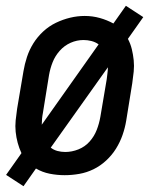

<svg xmlns="http://www.w3.org/2000/svg" viewBox="-20 -596 540 662"><path d="M61 46 1 7 54 -68Q46 -85 41 -103.5Q36 -122 34 -141.5Q32 -161 34 -181Q36 -201 39 -221L61 -351Q65 -375 73 -399.5Q81 -424 95 -446.5Q109 -469 129 -487.5Q149 -506 173 -517.5Q197 -529 222 -535Q247 -541 272 -541Q299 -541 324 -534Q349 -527 371 -515L414 -576L474 -537L421 -462Q430 -445 434.5 -426.5Q439 -408 441 -388.5Q443 -369 441 -349Q439 -329 436 -309L415 -179Q411 -155 402.5 -130.5Q394 -106 380 -83.5Q366 -61 346 -42.5Q326 -24 302.5 -12.5Q279 -1 253.5 3.5Q228 8 203 8Q177 8 151.5 3Q126 -2 104 -15ZM124 -166 320 -443Q309 -451 295.5 -454.5Q282 -458 268 -458Q245 -458 223.5 -448.5Q202 -439 186 -421Q170 -403 161.5 -381.5Q153 -360 149 -337L128 -207Q126 -197 125 -186.5Q124 -176 124 -166ZM205 -72Q228 -72 250.5 -81Q273 -90 289 -108Q305 -126 313.5 -148Q322 -170 326 -193L348 -323Q349 -333 350.5 -343.5Q352 -354 352 -364L155 -87Q165 -79 178 -75.5Q191 -72 205 -72Z"/></svg>

Font: Iosevka Slab Medium
Style: Italic
Weight: 500
Italic angle: -9°
Monospace: yes
Designer: Belleve Invis
Foundry: Belleve Invis
Version: Version 11.1.0; ttfautohint (v1.8.3)